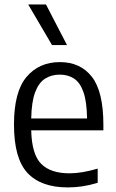

<svg xmlns="http://www.w3.org/2000/svg" viewBox="-20 -828 518 858"><path d="M283 9.5Q163.5 9.5 103 -55Q42.5 -119.5 42.5 -271.5Q42.5 -418 98.5 -484.2Q154.5 -550.5 247.5 -550.5Q339.5 -550.5 390.8 -484.5Q442 -418.5 442 -270V-245.5H119.5Q122 -138 164 -95.8Q206 -53.5 291 -53.5Q345 -53.5 416.5 -74.5V-11Q379.5 0 347.2 4.8Q315 9.5 283 9.5ZM247 -494.5Q210 -494.5 181.8 -476.8Q153.5 -459 137.2 -416.2Q121 -373.5 119.5 -298.5H369Q368 -373.5 353 -416.2Q338 -459 311 -476.8Q284 -494.5 247 -494.5ZM212.5 -626.5 106 -808H185.5L279.5 -626.5Z"/></svg>

Font: Encode Sans Semi Condensed
Style: Regular
Weight: 400
Width: 4
Designer: Multiple Designers
Foundry: Impallari Type
Version: Version 3.000; ttfautohint (v1.8.3) -l 8 -r 50 -G 200 -x 14 